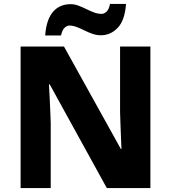

<svg xmlns="http://www.w3.org/2000/svg" viewBox="-20 -949 863 969"><path d="M739 0H519L231 -523H227Q229 -494 230.5 -460.5Q232 -427 233.5 -393.5Q235 -360 236 -330V0H84V-714H303L590 -197H593Q592 -225 590.5 -257.5Q589 -290 588 -322Q587 -354 586 -383V-714H739ZM208 -770Q211 -812 221.5 -842Q232 -872 249 -891Q266 -910 288 -919Q310 -928 336 -928Q356 -928 376 -920.5Q396 -913 416 -903Q436 -893 455 -886Q474 -879 493 -879Q505 -879 517.5 -890Q530 -901 535 -929H616Q610 -846 574 -808.5Q538 -771 489 -771Q468 -771 447.5 -778Q427 -785 407 -795Q387 -805 367.5 -812.5Q348 -820 330 -820Q318 -820 306 -809Q294 -798 288 -770Z"/></svg>

Font: Noto Sans Devanagari ExtraBold
Style: Regular
Weight: 800
Version: Version 2.003